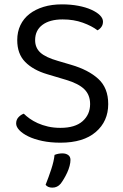

<svg xmlns="http://www.w3.org/2000/svg" viewBox="-20 -641 563 880"><path d="M257 -55Q324 -55 358.5 -85.5Q393 -116 393 -164Q393 -206 366.5 -232Q340 -258 283 -275L196 -301Q132 -320 95.5 -357Q59 -394 59 -457Q59 -495 73.5 -525.5Q88 -556 115 -577Q142 -598 179.5 -609.5Q217 -621 264 -621Q304 -621 338.5 -614.5Q373 -608 398.5 -596.5Q424 -585 438 -571Q452 -557 452 -542Q452 -528 445 -518Q438 -508 427 -502Q401 -522 359.5 -537Q318 -552 267 -552Q208 -552 174.5 -527Q141 -502 141 -457Q141 -422 165 -400Q189 -378 245 -362L306 -344Q385 -321 430.5 -279.5Q476 -238 476 -164Q476 -85 419 -36Q362 13 257 13Q211 13 173.5 5Q136 -3 109.5 -16Q83 -29 68.5 -44.5Q54 -60 54 -75Q54 -92 64.5 -103.5Q75 -115 89 -120Q100 -109 116 -97.5Q132 -86 153 -76.5Q174 -67 200 -61Q226 -55 257 -55ZM258 201Q243 219 220 219Q199 219 189 206Q203 171 215 134.5Q227 98 230 69Q247 62 266 62Q282 62 292.5 69.5Q303 77 303 92Q303 104 299 119.5Q295 135 288 150Q281 165 273 178.5Q265 192 258 201Z"/></svg>

Font: Baloo Thambi 2
Style: Regular
Weight: 400
Designer: Aadarsh Rajan and Ek Type
Foundry: Ek Type
Version: Version 1.640;hotconv 1.0.111;makeotfexe 2.5.65597; ttfautoh